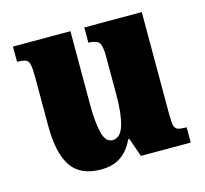

<svg xmlns="http://www.w3.org/2000/svg" viewBox="-80 -581 727 681"><g transform="rotate(-15 283.5 -241.0)"><path d="M212 10Q136 10 103 -39Q70 -88 70 -188V-365Q70 -397 67 -412Q64 -427 54 -431.5Q44 -436 22 -436V-492H233V-222Q233 -158 242.5 -119Q252 -80 278 -80Q307 -80 319.5 -120.5Q332 -161 332 -230V-374Q332 -414 321.5 -425Q311 -436 284 -436V-492H495V-118Q495 -90 498 -76.5Q501 -63 511 -59.5Q521 -56 543 -56V0H360L336 -69H332Q314 -30 285 -10Q256 10 212 10Z"/></g></svg>

Font: Noto Serif Armenian ExtraCondensed Black
Style: Regular
Weight: 900
Width: 2
Designer: Monotype Design Team
Foundry: Monotype Imaging Inc.
Version: Version 2.008; ttfautohint (v1.8.4.7-5d5b)